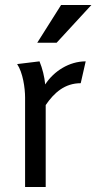

<svg xmlns="http://www.w3.org/2000/svg" viewBox="-20 -753 389 773"><path d="M226 -733 130 -581H208L348 -733ZM139 -506 49 -495C72 -461 81 -399 81 -360V0H164V-330C198 -380 241 -418 305 -418L325 -506C259 -506 197 -467 162 -413C159 -444 151 -477 139 -506Z"/></svg>

Font: Rosario
Style: Regular
Weight: 400
Designer: Hector Gatti
Foundry: Omnibus Type
Version: Version 1.100